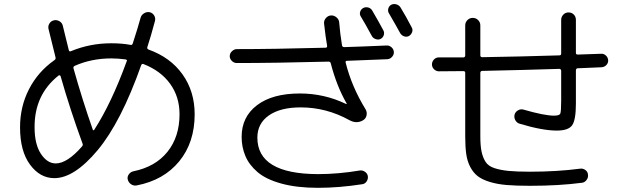

<svg xmlns="http://www.w3.org/2000/svg" viewBox="-20 -860 3040 930"><path d="M263.7 -494.1Q146.5 -401.4 147.5 -243.2Q147.5 -161.1 178.2 -114.7Q209 -68.4 250 -68.4Q305.7 -68.4 377.9 -151.4Q382.8 -158.2 379.9 -164.1V-165Q378.9 -166 378.9 -167Q319.3 -330.1 273.4 -491.2Q272.5 -494.1 269 -495.1Q265.6 -496.1 263.7 -494.1ZM519.5 -577.1Q422.9 -577.1 341.8 -541Q334 -537.1 335.9 -529.3Q378.9 -376 429.7 -231.4Q430.7 -229.5 433.1 -229Q435.5 -228.5 436.5 -231.4Q519.5 -359.4 593.8 -563.5Q597.7 -570.3 587.9 -572.3Q550.8 -577.1 519.5 -577.1ZM243.2 2.9Q173.8 2.9 125.5 -62.5Q77.1 -127.9 77.1 -243.2Q77.1 -343.8 120.6 -428.2Q164.1 -512.7 243.2 -568.4Q251 -573.2 249 -582Q235.4 -636.7 214.8 -720.7Q211.9 -734.4 219.7 -746.6Q227.5 -758.8 241.7 -761.7Q255.9 -764.6 268.6 -756.8Q281.2 -749 284.2 -735.4Q291 -705.1 313.5 -616.2Q315.4 -608.4 324.2 -612.3Q416 -650.4 519.5 -650.4Q570.3 -650.4 612.3 -642.6Q620.1 -640.6 623 -649.4Q647.5 -724.6 661.1 -774.4Q665 -788.1 678.2 -795.9Q691.4 -803.7 705.1 -800.8Q718.8 -797.9 726.6 -785.2Q734.4 -772.5 730.5 -757.8Q710.9 -684.6 693.4 -630.9Q691.4 -624 699.2 -620.1Q805.7 -582 864.3 -499.5Q922.9 -417 922.9 -306.6Q922.9 -169.9 848.1 -78.6Q773.4 12.7 642.6 38.1Q627.9 41 615.2 32.7Q602.5 24.4 598.6 8.8Q595.7 -3.9 604 -15.6Q612.3 -27.3 626 -30.3Q732.4 -51.8 791 -124.5Q849.6 -197.3 849.6 -306.6Q849.6 -391.6 803.7 -454.6Q757.8 -517.6 674.8 -549.8Q668 -552.7 664.1 -544.9Q566.4 -268.6 453.1 -132.8Q339.8 2.9 243.2 2.9Z M1783.2 -808.6Q1818.4 -748 1836.9 -712.9Q1842.8 -702.1 1838.9 -689.9Q1835 -677.7 1824.2 -671.9Q1813.5 -666 1800.3 -670.4Q1787.1 -674.8 1781.2 -685.5Q1745.1 -752 1727.5 -780.3Q1720.7 -791 1724.6 -803.2Q1728.5 -815.4 1739.7 -821.3Q1751 -827.1 1763.7 -823.7Q1776.4 -820.3 1783.2 -808.6ZM1919.9 -824.2Q1946.3 -781.2 1974.6 -726.6Q1980.5 -715.8 1976.1 -704.1Q1971.7 -692.4 1960.9 -685.5Q1949.2 -679.7 1937 -684.1Q1924.8 -688.5 1918 -700.2Q1898.4 -736.3 1864.3 -794.9Q1857.4 -805.7 1860.8 -818.4Q1864.3 -831.1 1875 -836.9Q1886.7 -842.8 1899.9 -838.9Q1913.1 -835 1919.9 -824.2ZM1127 -554.7Q1113.3 -554.7 1103 -564.9Q1092.8 -575.2 1092.8 -587.9Q1092.8 -601.6 1103.5 -611.8Q1114.3 -622.1 1127 -622.1Q1302.7 -622.1 1556.6 -628.9Q1565.4 -628.9 1564.5 -637.7Q1557.6 -675.8 1549.8 -745.1Q1547.9 -759.8 1558.1 -772Q1568.4 -784.2 1583 -785.2Q1597.7 -786.1 1609.9 -775.9Q1622.1 -765.6 1623 -751Q1627 -699.2 1636.7 -639.6Q1638.7 -631.8 1647.5 -631.8Q1719.7 -633.8 1852.5 -639.6Q1865.2 -640.6 1876 -631.3Q1886.7 -622.1 1887.7 -608.4Q1888.7 -595.7 1879.4 -585Q1870.1 -574.2 1856.4 -573.2Q1726.6 -567.4 1660.2 -565.4Q1652.3 -565.4 1654.3 -556.6Q1683.6 -439.5 1751 -330.1Q1758.8 -316.4 1755.4 -300.8Q1752 -285.2 1738.3 -277.3Q1707 -258.8 1671.9 -278.3Q1560.5 -339.8 1436.5 -339.8Q1337.9 -339.8 1282.2 -300.8Q1226.6 -261.7 1226.6 -193.4Q1226.6 -17.6 1519.5 -16.6Q1618.2 -16.6 1722.7 -34.2Q1736.3 -36.1 1748 -27.8Q1759.8 -19.5 1761.7 -6.8Q1763.7 6.8 1755.9 18.6Q1748 30.3 1735.4 32.2Q1622.1 49.8 1520 49.8Q1418 49.8 1343.3 29.3Q1268.6 8.8 1227.5 -26.4Q1186.5 -61.5 1168.5 -104.5Q1150.4 -147.5 1150.4 -197.3Q1150.4 -293.9 1225.1 -350.6Q1299.8 -407.2 1432.6 -407.2Q1550.8 -407.2 1656.2 -356.4H1659.2V-358.4Q1610.4 -443.4 1582 -553.7Q1580.1 -561.5 1571.3 -561.5Q1309.6 -554.7 1127 -554.7Z M2105.5 -514.6Q2092.8 -514.6 2082.5 -524.4Q2072.3 -534.2 2072.3 -547.9Q2072.3 -561.5 2082 -571.8Q2091.8 -582 2105.5 -582H2224.6Q2232.4 -582 2233.4 -590.8V-737.3Q2233.4 -752 2244.1 -762.7Q2254.9 -773.4 2270 -773.4Q2285.2 -773.4 2295.9 -762.7Q2306.6 -752 2306.6 -737.3V-591.8Q2306.6 -583 2316.4 -583Q2501 -585.9 2689.5 -591.8Q2698.2 -591.8 2698.2 -600.6V-763.7Q2698.2 -778.3 2708.5 -789.1Q2718.8 -799.8 2733.9 -799.8Q2749 -799.8 2759.3 -789.6Q2769.5 -779.3 2769.5 -763.7V-603.5Q2769.5 -595.7 2778.3 -595.7Q2854.5 -597.7 2891.6 -599.6Q2904.3 -600.6 2914.6 -591.3Q2924.8 -582 2925.8 -568.4Q2926.8 -555.7 2917.5 -545.4Q2908.2 -535.2 2893.6 -534.2Q2814.5 -530.3 2778.3 -529.3Q2770.5 -529.3 2769.5 -519.5V-358.4Q2769.5 -279.3 2751.5 -253.4Q2733.4 -227.5 2676.8 -227.5Q2607.4 -227.5 2497.1 -260.7Q2483.4 -264.6 2476.1 -277.8Q2468.8 -291 2472.7 -305.7Q2476.6 -318.4 2489.3 -325.7Q2502 -333 2515.6 -329.1Q2617.2 -299.8 2663.1 -299.8Q2689.5 -299.8 2693.8 -309.6Q2698.2 -319.3 2698.2 -372.1V-516.6Q2698.2 -525.4 2689.5 -526.4Q2501 -520.5 2316.4 -516.6Q2307.6 -516.6 2306.6 -507.8V-200.2Q2306.6 -154.3 2312.5 -126Q2318.4 -97.7 2331.5 -76.7Q2344.7 -55.7 2374 -45.9Q2403.3 -36.1 2442.9 -32.2Q2482.4 -28.3 2546.9 -28.3Q2677.7 -28.3 2790 -43Q2803.7 -44.9 2815.4 -36.6Q2827.1 -28.3 2828.1 -13.7Q2830.1 0 2820.8 12.2Q2811.5 24.4 2797.9 25.4Q2686.5 40 2546.9 40Q2479.5 40 2433.6 36.1Q2387.7 32.2 2351.6 21Q2315.4 9.8 2293.9 -6.8Q2272.5 -23.4 2257.8 -51.3Q2243.2 -79.1 2238.3 -114.3Q2233.4 -149.4 2233.4 -200.2V-506.8Q2233.4 -515.6 2224.6 -515.6Q2205.1 -515.6 2165 -515.1Q2125 -514.6 2105.5 -514.6Z"/></svg>

Font: Rounded Mgen+ 1mn regular
Style: Regular
Weight: 400
Designer: [Source Han Sans]
Ryoko NISHIZUKA  (kana & ideographs); Paul D. Hunt (Latin, Greek & Cyrillic); Wenlong ZHANG  (bopomofo
Version: Version 1.059.20150602